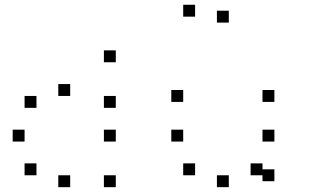

<svg xmlns="http://www.w3.org/2000/svg" viewBox="-20 -820 1373 807"><path d="M466.7 -83.3V-33.3H416.7V-83.3ZM275 -83.3V-33.3H225V-83.3ZM133.3 -133.3V-83.3H83.3V-133.3ZM466.7 -275V-225H416.7V-275ZM83.3 -275V-225H33.3V-275ZM466.7 -416.7V-366.7H416.7V-416.7ZM275 -466.7V-416.7H225V-466.7ZM133.3 -416.7V-366.7H83.3V-416.7ZM466.7 -608.3V-558.3H416.7V-608.3Z M1133.3 -108.3V-58.3H1083.3V-108.3ZM1133.3 -275V-225H1083.3V-275ZM1083.3 -133.3V-83.3H1033.3V-133.3ZM941.7 -83.3V-33.3H891.7V-83.3ZM800 -133.3V-83.3H750V-133.3ZM1133.3 -275V-225H1083.3V-275ZM750 -275V-225H700V-275ZM1133.3 -441.7V-391.7H1083.3V-441.7ZM750 -441.7V-391.7H700V-441.7ZM941.7 -775V-725H891.7V-775ZM800 -800V-750H750V-800Z"/></svg>

Font: 0xA000-Boxes
Style: Boxes
Weight: 400
Version: Version 0.1